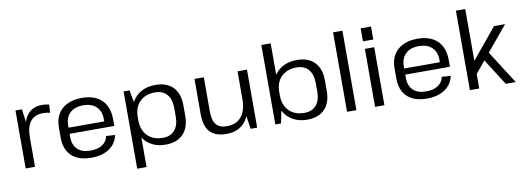

<svg xmlns="http://www.w3.org/2000/svg" viewBox="-68 -1160 4789 1761"><g transform="rotate(-10 2327.0 -280.0)"><path d="M85 -540H145L172 -341V0H85ZM145 -296Q145 -420 193.5 -484Q242 -548 333 -548Q349 -548 366 -546Q383 -544 399 -540L394 -464Q364 -472 329 -472Q251 -472 211.5 -422Q172 -372 172 -271Z M695 8Q617 8 562.5 -18.5Q508 -45 479 -96.5Q450 -148 450 -221V-319Q450 -390 480.5 -441.5Q511 -493 567.5 -520.5Q624 -548 703 -548Q823 -548 888 -484.5Q953 -421 953 -304V-243H520V-300H883L869 -277V-324Q869 -397 825 -438Q781 -479 705 -479Q625 -479 581 -437Q537 -395 537 -319V-213Q537 -138 579.5 -98Q622 -58 699 -58Q768 -58 810.5 -86Q853 -114 863 -165L946 -160Q928 -79 862.5 -35.5Q797 8 695 8Z M1387 8Q1313 8 1256.5 -23.5Q1200 -55 1169 -112.5Q1138 -170 1138 -247V-298Q1138 -375 1169.5 -431Q1201 -487 1257 -517.5Q1313 -548 1389 -548Q1495 -548 1552.5 -488Q1610 -428 1610 -318V-222Q1610 -112 1552 -52Q1494 8 1387 8ZM1092 -540H1147L1179 -371V180H1092ZM1375 -58Q1445 -58 1484 -103Q1523 -148 1523 -229V-309Q1523 -391 1484 -436Q1445 -481 1375 -481Q1284 -481 1231.5 -429Q1179 -377 1179 -286V-256Q1179 -164 1231.5 -111Q1284 -58 1375 -58Z M1839 -220Q1839 -138 1871 -99.5Q1903 -61 1972 -61Q2059 -61 2106 -118.5Q2153 -176 2153 -283L2191 -352V-286Q2191 -145 2130.5 -68.5Q2070 8 1956 8Q1851 8 1801.5 -46Q1752 -100 1752 -213V-540H1839ZM2241 0H2180L2153 -178V-540H2241Z M2707 8Q2632 8 2575.5 -23.5Q2519 -55 2487.5 -112.5Q2456 -170 2456 -247V-298Q2456 -375 2487 -431Q2518 -487 2574 -517.5Q2630 -548 2705 -548Q2812 -548 2870 -488Q2928 -428 2928 -318V-222Q2928 -112 2870.5 -52Q2813 8 2707 8ZM2410 -740H2497V-169L2463 0H2410ZM2693 -58Q2763 -58 2802 -103Q2841 -148 2841 -229V-309Q2841 -391 2802 -436Q2763 -481 2693 -481Q2602 -481 2549.5 -429Q2497 -377 2497 -286V-256Q2497 -164 2549.5 -111Q2602 -58 2693 -58Z M3165 -740V0H3078V-740Z M3426 -540V0H3339V-540ZM3430 -732V-611H3334V-732Z M3821 8Q3743 8 3688.5 -18.5Q3634 -45 3605 -96.5Q3576 -148 3576 -221V-319Q3576 -390 3606.5 -441.5Q3637 -493 3693.5 -520.5Q3750 -548 3829 -548Q3949 -548 4014 -484.5Q4079 -421 4079 -304V-243H3646V-300H4009L3995 -277V-324Q3995 -397 3951 -438Q3907 -479 3831 -479Q3751 -479 3707 -437Q3663 -395 3663 -319V-213Q3663 -138 3705.5 -98Q3748 -58 3825 -58Q3894 -58 3936.5 -86Q3979 -114 3989 -165L4072 -160Q4054 -79 3988.5 -35.5Q3923 8 3821 8Z M4239 -173 4542 -540H4645L4279 -99ZM4222 -740H4309V0H4222ZM4378 -280 4441 -326 4649 0H4556Z"/></g></svg>

Font: Pathway Extreme
Style: Regular
Weight: 400
Designer: Eduardo Rodriguez Tunni
Foundry: Eduardo Rodriguez Tunni
Version: Version 1.001;gftools[0.9.26]